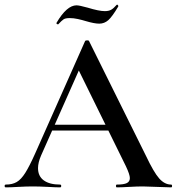

<svg xmlns="http://www.w3.org/2000/svg" viewBox="-27 -808 762 828"><path d="M192 -270H472L479 -245H179ZM711 0Q692 0 650 -2Q608 -4 589 -4Q564 -4 530 -2Q496 0 477 0Q473 0 473 -6Q473 -12 477 -12Q507 -12 520 -18.5Q533 -25 533 -40Q533 -55 516 -91L307 -516L348 -583L150 -137Q137 -107 137 -83Q137 -48 162 -30Q187 -12 232 -12Q237 -12 237 -6Q237 0 232 0Q214 0 180 -2Q142 -4 114 -4Q87 -4 51 -2Q19 0 -2 0Q-7 0 -7 -6Q-7 -12 -2 -12Q26 -12 45 -23Q64 -34 82 -62.5Q100 -91 125 -147L340 -631Q342 -634 349 -634Q356 -634 357 -631L602 -137Q636 -65 659.5 -38.5Q683 -12 711 -12Q715 -12 715 -6Q715 0 711 0ZM476 -787 478 -788Q480 -788 482 -785Q484 -782 483 -780Q457 -736 440 -721Q423 -706 401 -706Q380 -706 343 -717Q327 -722 308.5 -726Q290 -730 274 -730Q255 -730 247 -724.5Q239 -719 224 -703H223Q220 -703 217.5 -705.5Q215 -708 217 -710Q261 -785 303 -785Q315 -785 351 -775Q400 -760 425 -760Q442 -760 452.5 -766Q463 -772 476 -787Z"/></svg>

Font: Cormorant Garamond SemiBold
Style: Regular
Weight: 600
Designer: Christian Thalmann (Catharsis Fonts)
Foundry: Catharsis Fonts
Version: Version 4.000